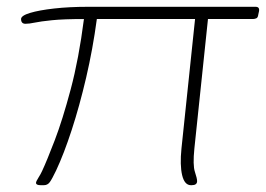

<svg xmlns="http://www.w3.org/2000/svg" viewBox="-20 -543 783 565"><path d="M100 2Q86 2 86 -5Q86 -9 93 -20Q100 -31 104 -40Q118 -70 141 -130Q164 -190 188 -280Q212 -370 227 -487Q167 -487 133 -483.5Q99 -480 82.5 -476.5Q66 -473 55 -473Q42 -473 42 -487Q42 -497 68.5 -505Q95 -513 139.5 -518Q184 -523 239 -523H732Q745 -523 742 -509L740 -500Q739 -491 734 -489Q729 -487 724 -487H592L552 -106Q547 -57 553.5 -37.5Q560 -18 560 -10Q560 2 544 2H542Q523 2 516 -27.5Q509 -57 514 -106L554 -487H265Q253 -398 233.5 -314.5Q214 -231 191 -160.5Q168 -90 145 -41Q133 -16 126.5 -7Q120 2 109 2Z"/></svg>

Font: Asap Expanded Expanded Thin
Style: Italic
Weight: 100
Width: 7
Italic angle: -6°
Designer: Pablo Cosgaya
Foundry: Omnibus-Type
Version: Version 3.001; ttfautohint (v1.8.4.7-5d5b)